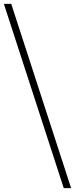

<svg xmlns="http://www.w3.org/2000/svg" viewBox="-63 -844 387 991"><path d="M-5 -824 304 127H266L-43 -824Z"/></svg>

Font: Alexandria ExtraLight
Style: Regular
Weight: 250
Designer: Mohamed Gaber
Foundry: Kief Type Foundry
Version: Version 5.100